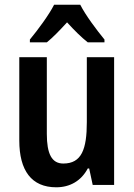

<svg xmlns="http://www.w3.org/2000/svg" viewBox="-20 -786 570 816"><path d="M321 -766H210C189 -724 141 -659 107 -618V-606H179C204 -626 234 -657 265 -691C296 -657 325 -628 353 -606H424V-618C388 -662 344 -721 321 -766ZM465 -543H349V-267C349 -152 327 -91 249 -91C200 -91 179 -132 179 -217V-543H62V-189C62 -61 114 10 219 10C277 10 325 -17 353 -70H359L374 0H465Z"/></svg>

Font: Noto Sans Khmer Condensed SemiBold
Style: Regular
Weight: 600
Width: 3
Designer: Danh Hong and the Monotype Design Team
Foundry: Monotype Imaging Inc.
Version: Version 2.004